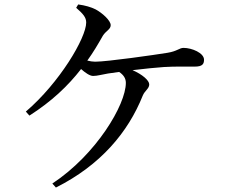

<svg xmlns="http://www.w3.org/2000/svg" viewBox="-20 -804 1040 862"><path d="M231 38C432 -63 555 -210 621 -375C630 -397 650 -406 650 -425C650 -443 619 -470 575 -489C627 -495 682 -501 715 -503C762 -506 822 -505 855 -505C889 -505 896 -517 896 -536C896 -566 842 -589 804 -589C785 -589 776 -574 732 -567C677 -558 461 -527 407 -527C396 -527 384 -529 372 -532C398 -568 420 -605 442 -644C456 -666 477 -672 477 -691C477 -712 439 -746 409 -762C389 -772 362 -780 331 -784L322 -769C353 -742 367 -726 367 -703C367 -634 247 -432 96 -303L112 -285C211 -348 285 -418 344 -494C362 -478 383 -463 398 -463C417 -463 440 -470 465 -474L515 -481C534 -468 545 -453 545 -432C545 -334 412 -110 215 20Z"/></svg>

Font: Noto Serif TC Medium
Style: Regular
Weight: 500
Designer: Ryoko NISHIZUKA 西塚涼子 (kana & ideographs); Frank Grießhammer (Latin, Greek & Cyrillic); Wenlong ZHANG 张文龙 (bopomofo); San
Foundry: Adobe
Version: Version 2.001;hotconv 1.1.0;makeotfexe 2.6.0